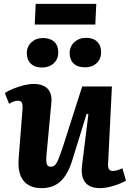

<svg xmlns="http://www.w3.org/2000/svg" viewBox="-20 -961 674 995"><path d="M5 -479Q21 -490 48 -501Q75 -512 103.5 -519Q132 -526 154 -526Q203 -526 227 -501Q251 -476 246 -427L221 -159Q218 -124 222.5 -110.5Q227 -97 244 -97Q262 -97 273 -116Q284 -135 303 -191L406 -513H560L540 -110Q539 -75 563 -75Q575 -75 588.5 -79Q602 -83 614 -89L633 -25Q608 -10 568.5 2Q529 14 498 14Q445 14 421.5 -16Q398 -46 405 -102L438 -369L429 -371L356 -135Q332 -56 293.5 -21Q255 14 195 14Q132 14 101 -25.5Q70 -65 77 -144L97 -400Q98 -423 92 -431Q86 -439 73 -439Q52 -439 27 -423ZM341 -686Q341 -720 365.5 -742.5Q390 -765 426 -765Q463 -765 483.5 -745Q504 -725 504 -691Q504 -655 480.5 -633.5Q457 -612 421 -612Q383 -612 362 -631.5Q341 -651 341 -686ZM119 -685Q119 -720 143 -742Q167 -764 202 -764Q240 -764 261 -744.5Q282 -725 282 -690Q282 -654 258 -632.5Q234 -611 197 -611Q161 -611 140 -631Q119 -651 119 -685ZM165 -941H479L474 -834H160Z"/></svg>

Font: Literata 12pt
Style: Bold Italic
Weight: 700
Italic angle: -2°
Designer: Latin by Veronika Burian and Jose Scaglione. Greek by Irene Vlachou. Cyrillic by Vera Evstafieva
Foundry: TypeTogether
Version: Version 3.002